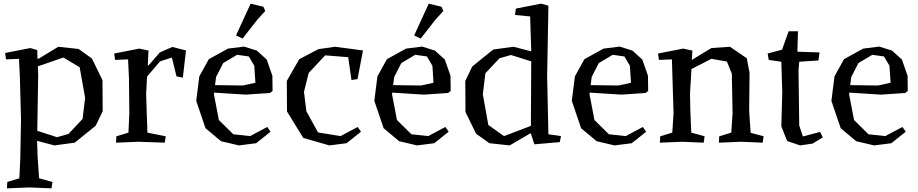

<svg xmlns="http://www.w3.org/2000/svg" viewBox="-20 -776 5025 1051"><path d="M185 -455H192L299 -520L410 -508L483 -456L541 -337L542 -167L504 -88L389 5L278 20L183 -5L186 84L194 200L267 220L262 255L140 250L18 255L20 220L86 200L91 95L95 -124L89 -347L84 -454L13 -451L8 -486L146 -513L184 -502ZM184 -60 292 -25 355 -43 432 -125 446 -240 416 -408 327 -461 187 -413 189 -363Z M789 -418H793L855 -489L923 -519L998 -500L981 -351L946 -358L921 -461L856 -440L785 -357L780 -263L783 -166L787 -50L887 -30L882 5L737 0L615 5L617 -30L683 -50L688 -155L686 -347L681 -451L610 -448L605 -483L743 -510L793 -499Z M1152 -269 1151 -260 1178 -119 1257 -41 1349 -31 1443 -81 1461 -55 1382 8 1288 20 1190 -3 1105 -74 1054 -224 1071 -358 1123 -452 1228 -510 1316 -521 1386 -499 1440 -450 1471 -361 1472 -278 1458 -267 1325 -258ZM1202 -431 1163 -355 1157 -310 1309 -308 1378 -323 1372 -416 1342 -467 1278 -476ZM1352 -756 1422 -739 1432 -716 1390 -670 1308 -565 1272 -582Z M1886 -463 1760 -473 1670 -377 1644 -273 1657 -167 1721 -51 1844 -31 1938 -81 1956 -55 1877 8 1783 20 1640 -21 1551 -166 1550 -333 1618 -452 1723 -507 1814 -520 1967 -500 1937 -343 1904 -338Z M2127 -269 2126 -260 2153 -119 2232 -41 2324 -31 2418 -81 2436 -55 2357 8 2263 20 2165 -3 2080 -74 2029 -224 2046 -358 2098 -452 2203 -510 2291 -521 2361 -499 2415 -450 2446 -361 2447 -278 2433 -267 2300 -258ZM2177 -431 2138 -355 2132 -310 2284 -308 2353 -323 2347 -416 2317 -467 2253 -476ZM2327 -756 2397 -739 2407 -716 2365 -670 2283 -565 2247 -582Z M2886 -45H2881L2770 20L2659 8L2586 -44L2528 -163L2527 -333L2565 -412L2680 -505L2791 -520L2888 -495L2882 -686L2799 -694L2804 -729L2942 -756L2982 -745L2975 -358L2982 -41L3051 -31L3044 2L2905 14ZM2739 -31 2886 -87 2888 -440 2777 -475 2714 -457 2637 -375 2623 -260 2653 -92Z M3208 -269 3207 -260 3234 -119 3313 -41 3405 -31 3499 -81 3517 -55 3438 8 3344 20 3246 -3 3161 -74 3110 -224 3127 -358 3179 -452 3284 -510 3372 -521 3442 -499 3496 -450 3527 -361 3528 -278 3514 -267 3381 -258ZM3258 -431 3219 -355 3213 -310 3365 -308 3434 -323 3428 -416 3398 -467 3334 -476Z M4089 -49 4160 -30 4155 5 4037 0 3915 5 3917 -30 3983 -50 3990 -155 3986 -373 3959 -439 3874 -454 3765 -398 3763 -363 3757 -263 3759 -166 3764 -50 3837 -30 3832 5 3714 0 3592 5 3594 -30 3660 -50 3667 -155 3658 -451 3587 -448 3582 -483 3720 -510 3770 -499 3767 -448 3874 -513 3976 -520 4068 -457 4083 -377 4081 -166Z M4428 10 4360 20 4289 -4 4257 -84 4262 -270 4257 -438 4188 -448 4182 -483 4261 -504 4297 -605H4348L4345 -493L4466 -489L4460 -445L4355 -438L4351 -392L4355 -89L4375 -29L4469 -54L4484 -24Z M4629 -269 4628 -260 4655 -119 4734 -41 4826 -31 4920 -81 4938 -55 4859 8 4765 20 4667 -3 4582 -74 4531 -224 4548 -358 4600 -452 4705 -510 4793 -521 4863 -499 4917 -450 4948 -361 4949 -278 4935 -267 4802 -258ZM4679 -431 4640 -355 4634 -310 4786 -308 4855 -323 4849 -416 4819 -467 4755 -476Z"/></svg>

Font: Alike Angular
Style: Regular
Weight: 400
Version: Version 1.210